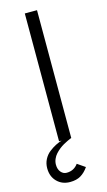

<svg xmlns="http://www.w3.org/2000/svg" viewBox="-137 -736 559 1001"><g transform="rotate(-15 142.0 -235.0)"><path d="M167.5 137.2 209.5 166Q191.4 192.4 168.2 206.3Q145 220.2 110.4 220.2Q67.9 220.2 40.3 192.6Q12.7 165 12.7 120.1Q12.7 94.2 23.9 72.5Q35.2 50.8 53.5 36.6Q71.8 22.5 88.4 13.9Q105 5.4 122.6 0H108.9V-689.9H174.8V0L168.9 2Q163.1 4.4 152.8 9.3Q142.6 14.2 130.6 20.8Q118.7 27.3 106.4 37.1Q94.2 46.9 84.2 57.9Q74.2 68.8 67.9 83.5Q61.5 98.1 61.5 113.8Q61.5 138.7 74.2 153.8Q86.9 168.9 105.5 168.9Q144.5 168.9 167.5 137.2Z"/></g></svg>

Font: HK Grotesk Light
Style: Regular
Weight: 300
Designer: Alfredo Marco Pradil and Stefan Peev
Foundry: Hanken Design Co.
Version: Version 1.045;PS 001.045;hotconv 1.0.88;makeotf.lib2.5.64775